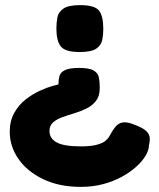

<svg xmlns="http://www.w3.org/2000/svg" viewBox="-20 -507 622 749"><path d="M289 -242Q329 -242 345.5 -232Q362 -222 365.5 -205.5Q369 -189 369 -169V-162Q369 -132 354.5 -113.5Q340 -95 318 -84Q296 -73 271 -65.5Q246 -58 223.5 -50Q201 -42 187 -29.5Q173 -17 173 4Q173 33 201 48.5Q229 64 295 64Q336 64 358.5 57.5Q381 51 390.5 43Q400 35 404 29Q418 3 430 -12Q442 -27 459.5 -29.5Q477 -32 506 -20Q535 -9 548 2Q561 13 563.5 26.5Q566 40 561 60Q561 78 548.5 99.5Q536 121 512.5 142.5Q489 164 456.5 182Q424 200 383.5 211Q343 222 295 222Q211 222 148.5 192Q86 162 52 113Q18 64 18 7Q18 -35 35.5 -66.5Q53 -98 80 -119Q107 -140 135.5 -153Q164 -166 186 -172Q208 -178 216 -179L208 -167V-179Q208 -196 212 -210.5Q216 -225 233.5 -233.5Q251 -242 289 -242ZM292 -487Q349 -487 366 -466Q383 -445 383 -394Q383 -372 379 -351.5Q375 -331 356 -317.5Q337 -304 291 -304Q235 -304 217.5 -325.5Q200 -347 200 -396Q200 -419 204 -439.5Q208 -460 227.5 -473.5Q247 -487 292 -487Z"/></svg>

Font: Fredoka SemiExpanded
Style: Bold
Weight: 700
Width: 6
Designer: Ben Nathan
Foundry: Milena B. Brandão, Ben Nathan
Version: Version 2.001